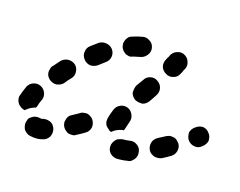

<svg xmlns="http://www.w3.org/2000/svg" viewBox="-64 -359 591 472"><g transform="rotate(15 231.0 -123.0)"><path d="M75 29Q85 27 91 18Q96 9 94 -1Q93 -6 90 -10Q88 -14 83 -17Q79 -19 74 -20Q69 -21 64 -20Q64 -20 63 -20Q62 -19 60 -19Q57 -19 53 -20Q48 -21 43 -20Q38 -19 34 -16Q30 -14 27 -10Q25 -5 24 -1Q23 4 24 9Q25 14 27 18Q30 22 34 25Q38 28 43 29Q52 31 60 31Q66 31 71 30Q73 29 75 29ZM300 23Q304 20 307 16Q310 12 311 7Q312 2 311 -3Q310 -13 301 -19Q293 -25 282 -23Q275 -22 270 -22Q268 -22 267 -22Q262 -22 257 -20Q252 -19 249 -16Q245 -12 243 -8Q240 -3 240 2Q239 12 246 20Q253 27 263 28Q266 28 270 28Q280 28 291 26Q296 26 300 23ZM400 -47Q397 -51 393 -55Q390 -58 385 -59Q380 -60 375 -60Q370 -59 366 -57Q356 -52 347 -47Q338 -42 335 -33Q332 -23 336 -14Q338 -9 342 -6Q346 -3 351 -1Q355 0 360 0Q365 0 370 -2Q380 -7 390 -13Q399 -18 402 -28Q405 -38 400 -47ZM181 -48Q179 -52 175 -55Q171 -58 166 -60Q161 -61 156 -60Q151 -60 147 -57Q138 -52 129 -47Q124 -45 121 -41Q118 -37 117 -32Q115 -27 116 -22Q116 -18 119 -13Q121 -9 125 -6Q129 -2 133 -1Q138 0 143 0Q148 0 152 -3Q162 -8 172 -14Q181 -19 184 -29Q186 -39 181 -48ZM-5 -42Q-8 -47 -8 -52Q-9 -57 -7 -61Q-3 -73 3 -86Q8 -95 18 -98Q28 -101 37 -96Q46 -91 49 -81Q52 -71 47 -62Q43 -54 41 -46Q40 -45 40 -44Q39 -43 39 -42Q30 -40 22 -35Q18 -32 14 -29Q13 -29 12 -29Q10 -30 9 -30Q4 -32 1 -35Q-3 -38 -5 -42ZM218 -44Q216 -48 215 -53Q215 -58 216 -63Q219 -74 224 -86Q228 -96 238 -100Q247 -104 257 -100Q266 -96 270 -86Q274 -77 270 -67Q267 -58 264 -49Q264 -48 263 -47Q263 -45 262 -44Q256 -44 251 -42Q241 -39 234 -33Q234 -32 233 -32Q228 -33 225 -37Q221 -40 218 -44ZM470 -73Q470 -78 469 -83Q468 -87 465 -91Q459 -100 449 -102Q439 -103 431 -97L429 -96Q425 -93 422 -89Q419 -85 418 -80Q418 -75 419 -70Q420 -65 423 -61Q429 -53 439 -51Q449 -49 457 -55L459 -57Q463 -59 466 -64Q469 -68 470 -73ZM46 -134Q46 -129 48 -125Q51 -120 54 -117Q62 -110 72 -110Q83 -111 90 -118Q96 -126 104 -134Q111 -141 111 -151Q111 -162 104 -169Q96 -176 86 -176Q76 -176 68 -169Q60 -160 53 -152Q49 -149 48 -144Q46 -139 46 -134ZM259 -139Q260 -134 263 -130Q266 -126 270 -123Q274 -121 279 -120Q284 -119 289 -119Q294 -120 298 -123Q302 -126 305 -130L317 -148Q323 -157 321 -167Q319 -177 310 -183Q302 -189 292 -187Q281 -185 276 -176L263 -158Q261 -154 260 -149Q259 -144 259 -139ZM124 -187Q130 -179 140 -177Q150 -176 159 -182Q167 -188 175 -194Q184 -200 186 -210Q188 -220 182 -229Q176 -237 166 -239Q156 -241 147 -236Q138 -229 128 -222Q120 -216 119 -206Q117 -196 124 -187ZM321 -246Q323 -249 323 -250Q328 -260 337 -263Q347 -267 356 -263Q366 -258 369 -249Q373 -239 369 -230Q368 -228 366 -225Q364 -219 360 -213Q355 -204 345 -202Q335 -199 326 -205Q317 -210 314 -220Q312 -230 317 -239Q319 -242 320 -245Q321 -245 321 -246Q321 -246 321 -246ZM208 -260Q206 -256 205 -251Q205 -246 206 -241Q208 -236 211 -232Q214 -229 218 -226Q223 -224 228 -223Q233 -223 237 -225Q247 -227 256 -229Q261 -230 265 -233Q269 -236 272 -240Q275 -244 276 -249Q277 -254 276 -258Q274 -269 265 -274Q257 -280 247 -278Q235 -276 223 -272Q218 -271 214 -268Q210 -264 208 -260Z"/></g></svg>

Font: FRB American Cursive Guidelines Dashed Black
Style: Bold Italic
Weight: 900
Italic angle: -25°
Version: Version 2.0;Modular Font Editor K font №1